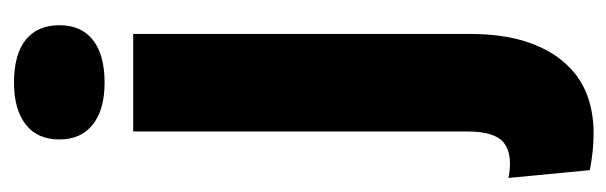

<svg xmlns="http://www.w3.org/2000/svg" viewBox="-358 -416 897 284"><g transform="rotate(-90 91.0 -274.5)"><path d="M35.8 154.5Q22.8 154.5 9.3 153.2Q-4.3 151.8 -19.2 149L-30.7 28.7Q4.2 35.2 21.1 21.9Q38 8.7 38 -31.7V-526.5H182.3V-29.3Q182.3 18.8 171.3 53.4Q160.3 88 140.4 110.8Q120.5 133.7 94.1 144.1Q67.7 154.5 35.8 154.5ZM110.1 -568.8Q70.4 -568.8 48.3 -586.2Q26.2 -603.7 26.2 -635.5Q26.2 -668.3 48.4 -685.5Q70.7 -702.8 110.2 -702.8Q151.8 -702.8 173.5 -685.6Q195.2 -668.3 195.2 -635.4Q195.2 -603.3 173.4 -586.1Q151.7 -568.8 110.1 -568.8Z"/></g></svg>

Font: Bricolage Grotesque 96pt ExtraBold SemiCondensed
Style: Regular
Weight: 800
Width: 4
Version: Version 1.001;gftools[0.9.33.dev8+g029e19f]